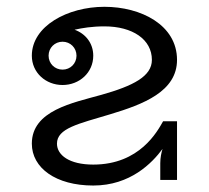

<svg xmlns="http://www.w3.org/2000/svg" viewBox="-20 -537 623 573"><path d="M458.3 0H508.3V-175H466.7C450 -145.8 397.5 -45.8 258.3 -45.8C186.7 -45.8 150 -74.2 150 -108.3C150 -154.2 214.2 -167.5 308.3 -195.8C408.3 -225.8 508.3 -264.2 508.3 -358.3C508.3 -462.5 400.8 -516.7 291.7 -516.7C181.7 -516.7 75 -459.2 75 -370.8C75 -320 116.7 -283.3 166.7 -283.3C216.7 -283.3 258.3 -320 258.3 -370.8C258.3 -408.3 235 -436.7 202.5 -448.3C225 -453.3 254.2 -458.3 291.7 -458.3C375.8 -458.3 433.3 -419.2 433.3 -358.3C433.3 -309.2 377.5 -280.8 283.3 -254.2C197.5 -230 75 -207.5 75 -108.3C75 -35.8 146.7 16.7 258.3 16.7C369.2 16.7 434.2 -50.8 465 -92.5C461.7 -81.7 458.3 -66.7 458.3 -50ZM166.7 -329.2C143.3 -329.2 125 -347.5 125 -370.8C125 -394.2 143.3 -412.5 166.7 -412.5C190 -412.5 208.3 -394.2 208.3 -370.8C208.3 -347.5 190 -329.2 166.7 -329.2Z"/></svg>

Font: BoonHome
Style: Book
Weight: 400
Designer: Sungsit Sawaiwan
Foundry: Sungsit Sawaiwan
Version: Version 0.2